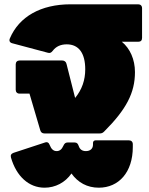

<svg xmlns="http://www.w3.org/2000/svg" viewBox="-20 -620 690 892"><path d="M308 -600C170 -600 69 -543 26 -442C21 -431 25 -422 37 -419L202 -375C212 -372 218 -375 225 -384C240 -404 262 -414 290 -414C346 -414 376 -373 376 -298C376 -248 361 -204 329 -165L289 -323C287 -333 279 -339 269 -339H71C60 -339 53 -332 53 -321V-203C53 -192 60 -185 71 -185H117L167 -15C170 -5 176 0 187 0H442C452 0 457 -2 464 -9C567 -112 607 -189 607 -285C607 -344 584 -395 546 -426H622C634 -426 640 -432 640 -444V-582C640 -593 633 -600 622 -600ZM424 32C417 32 412 37 412 44V52C412 71 399 82 379 82C362 82 351 74 346 59C342 48 338 42 327 42H294C284 42 279 47 274 58C267 74 257 82 243 82C228 82 218 72 211 54C207 43 200 38 189 42L43 90C32 94 28 101 31 112C56 199 114 252 187 252C237 252 283 228 312 186C342 228 385 252 439 252C532 252 597 180 597 63V50C597 39 590 32 579 32Z"/></svg>

Font: LINE Seed Sans TH Heavy
Style: Regular
Weight: 900
Designer: Dalton Maag Ltd | Thai characters by Cadson Demak Co.,Ltd.
Foundry: Dalton Maag Ltd
Version: Version 1.003